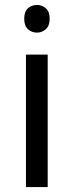

<svg xmlns="http://www.w3.org/2000/svg" viewBox="-20 -757 298 777"><path d="M130 -737Q150 -737 165.5 -723.5Q181 -710 181 -681Q181 -653 165.5 -639Q150 -625 130 -625Q108 -625 93 -639Q78 -653 78 -681Q78 -710 93 -723.5Q108 -737 130 -737ZM173 -536V0H85V-536Z"/></svg>

Font: Noto Sans IKEA
Style: Regular
Weight: 400
Designer: Monotype Design Team
Foundry: Monotype Imaging Inc.
Version: Version 2.001